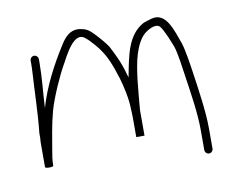

<svg xmlns="http://www.w3.org/2000/svg" viewBox="-59 -493 761 620"><g transform="rotate(-10 321.5 -183.5)"><path d="M91 -332V-344C91 -351.7 85 -358 77.5 -358C70 -358 64 -351.7 64 -344V-332C64 -324 63.7 -314.7 63 -304C59.1 -241.3 57.8 -170.3 51 -109V-93C50.3 -86.3 50 -80 50 -74V2C50 4.7 54.5 6 63.5 6C72.5 6 77 4.7 77 2C77 -14.6 78.9 -28.2 82 -45C89.1 -85.1 94.9 -127.5 107 -172C118.4 -213.9 149.7 -282.9 166.5 -312C179.9 -335.2 217.4 -418.6 253 -383C257.7 -379.7 265.2 -372.2 275.5 -360.5C300.3 -332.5 313.7 -307.6 327 -270L338 -237C345.6 -210.5 356 -167.5 356 -132C356.7 -123.3 357 -113.3 357 -102V-42H384V-126C389.5 -186.2 394.1 -259.1 408.5 -305.5C415.8 -329.1 427.7 -354.4 444 -368C451.9 -374.6 481.7 -394.3 495 -379C506.5 -365.2 522.5 -323.9 529 -307C536.4 -284.9 543.1 -234.7 547 -207C554.5 -156.3 566 -83.7 566 -30V37C566 44.7 572 51 579.5 51C587 51 593 44.7 593 37V-30C593 -83.5 581.4 -160.3 574 -211.5C569.8 -240.5 561.8 -294.1 554 -316C539.9 -352.6 523 -424.3 472 -410C460 -406.7 450.7 -403.7 444 -401C390.4 -371.2 379.7 -309.3 366 -236C365.3 -239.3 364.3 -242.3 363 -245C353.8 -282 337.9 -315.2 322 -345C312.7 -359.5 282.8 -394.1 270 -404C263.3 -410 254.7 -414 244 -416C205.3 -425.1 185.6 -396 172 -374C140.8 -324.9 102.3 -255.1 83 -186V-188C85.2 -236.3 91 -283.7 91 -332Z"/></g></svg>

Font: Take Off
Style: Regular, Eh
Weight: 400
Foundry: Cannot Into Space Fonts
Version: Version 0.89